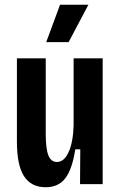

<svg xmlns="http://www.w3.org/2000/svg" viewBox="-20 -773 507 806"><path d="M172 13Q111 13 81 -33Q51 -79 51 -179V-528H172V-211Q172 -149 183 -121Q194 -93 219 -93Q249 -93 268 -134.5Q287 -176 289 -246V-528H411V0H316L317 -146H296Q283 -62 254 -24.5Q225 13 172 13ZM268 -596H174L232 -753H351Z"/></svg>

Font: Bricolage Grotesque 12pt Condensed SemiBold
Style: Regular
Weight: 600
Width: 3
Designer: Mathieu Triay
Foundry: Atelier Triay
Version: Version 1.001; ttfautohint (v1.8.4.7-5d5b);gftools[0.9.33.de